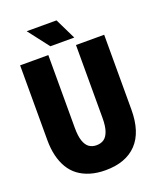

<svg xmlns="http://www.w3.org/2000/svg" viewBox="-152 -908 830 1011"><g transform="rotate(-20 263.5 -402.0)"><path d="M263 13Q216 13 178 1.5Q140 -10 112 -31Q84 -52 65.5 -83Q47 -114 37.5 -153.5Q28 -193 28 -241V-660H186V-252Q186 -206 195.5 -178.5Q205 -151 222 -139Q239 -127 263 -127Q288 -127 305 -139Q322 -151 331.5 -178.5Q341 -206 341 -252V-660H499V-241Q499 -115 438 -51Q377 13 263 13ZM212 -700 122 -817H289L346 -700Z"/></g></svg>

Font: Bricolage Grotesque 96pt ExtraBold SemiCondensed
Style: Regular
Weight: 800
Width: 4
Version: Version 1.001;gftools[0.9.33.dev8+g029e19f]